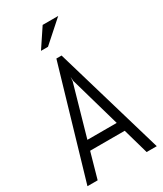

<svg xmlns="http://www.w3.org/2000/svg" viewBox="-221 -983 906 1066"><g transform="rotate(-30 232.0 -450.0)"><path d="M342.8 -163.1H121.1L75.2 0H9.8L214.8 -700.2H248L454.1 0H389.2ZM138.2 -223.1H326.2L233.9 -545.9L231.9 -571.8L230 -545.9ZM207 -779.8H162.1L242.2 -899.9H341.8Z"/></g></svg>

Font: Abel
Style: Regular
Weight: 400
Designer: Matthew Desmond
Foundry: Matthew Desmond
Version: Version 1.002